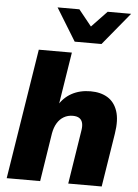

<svg xmlns="http://www.w3.org/2000/svg" viewBox="-61 -988 744 1035"><g transform="rotate(5 310.5 -470.5)"><path d="M15 0 127 -705H306L259 -409H251Q278 -457 322.5 -481.5Q367 -506 425 -506Q480 -506 517.5 -483Q555 -460 571 -412.5Q587 -365 575 -290L529 0H348L393 -286Q398 -313 394 -330.5Q390 -348 377 -357Q364 -366 341 -366Q314 -366 292.5 -353.5Q271 -341 257 -318Q243 -295 237 -262L196 0ZM316 -765 208 -941H326L396 -854L479 -941H606L461 -765Z"/></g></svg>

Font: Nunito Sans 11pt Black
Style: Italic
Weight: 900
Italic angle: -9°
Version: Version 3.101;gftools[0.9.27]